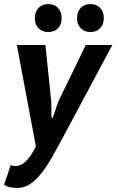

<svg xmlns="http://www.w3.org/2000/svg" viewBox="-37 -722 574 947"><path d="M216 -219 217 -141H223L250 -220L386 -500H517L277 -51Q247 5 220.5 52Q194 99 167 133Q140 167 111 186Q82 205 49 205Q5 205 -17 190L16 92Q22 95 28.5 96Q35 97 41 97Q65 97 90 74Q115 51 140 0L46 -500H187ZM135 -632Q135 -665 153.5 -683.5Q172 -702 201 -702Q230 -702 248.5 -683.5Q267 -665 267 -632Q267 -600 248.5 -582Q230 -564 201 -564Q172 -564 153.5 -582Q135 -600 135 -632ZM343 -633Q343 -665 361.5 -683.5Q380 -702 409 -702Q438 -702 456.5 -683.5Q475 -665 475 -633Q475 -601 456.5 -582.5Q438 -564 409 -564Q380 -564 361.5 -582.5Q343 -601 343 -633Z"/></svg>

Font: PT Sans
Style: Bold Italic
Weight: 700
Italic angle: -12°
Designer: A.Korolkova, O.Umpeleva, V.Yefimov
Foundry: ParaType Ltd
Version: Version 2.003W OFL